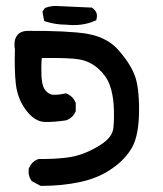

<svg xmlns="http://www.w3.org/2000/svg" viewBox="-20 -483 540 635"><path d="M112.8 130.9 87.4 117.2 85 115.7 84 114.3Q71.8 97.2 75.2 74.7L75.7 73.7L76.2 72.3Q84.5 52.2 104.5 43.9L106.4 43H108.4Q121.6 43 133.8 42.7Q146 42.5 157.2 42Q168.5 41.5 178.5 40.5Q188.5 39.6 197.5 38.6Q206.5 37.6 214.4 36.1Q222.2 34.7 229 33.2Q270.5 22.9 312.5 -3.9Q352.1 -29.3 355 -60.1Q358.4 -94.7 356 -134.8Q353.5 -173.8 342.3 -203.6Q331.5 -232.4 304.7 -256.3Q277.8 -279.8 244.4 -286.1Q210.9 -292.5 118.2 -291Q115.7 -263.2 117.2 -230.5Q117.7 -221.2 118.9 -213.6Q120.1 -206.1 122.1 -200Q124 -193.8 126.5 -189.5Q128.9 -185.1 131.8 -182.1Q144.5 -168.9 158.7 -169.4Q165 -169.4 170.9 -169.9Q176.8 -170.4 182.9 -171.4Q189 -172.4 195.3 -173.8L198.2 -174.3L201.2 -172.9Q221.2 -164.6 229.5 -144.5L230.5 -142.6V-140.6V-117.2V-115.2L229.5 -113.3Q221.2 -94.2 201.2 -85.9L199.7 -85.4L198.7 -85Q159.7 -79.1 129.4 -79.6Q94.7 -80.1 65.4 -119.6Q37.6 -157.2 32.2 -206.5Q27.3 -252.9 29.3 -319.8Q28.8 -323.7 28.3 -327.4Q27.8 -331.1 27.8 -334.5Q27.3 -355.5 38.3 -367.9Q49.3 -380.4 70.3 -380.9Q137.2 -381.3 186.3 -378.9Q235.4 -376.5 267.1 -371.6Q289.1 -367.7 307.9 -360.6Q326.7 -353.5 342.8 -342.8Q358.9 -332 371.6 -317.4Q377.9 -310.5 383.3 -303.7Q388.7 -296.9 393.8 -290Q398.9 -283.2 403.3 -276.4Q407.7 -269.5 411.6 -262.9Q415.5 -256.3 418.7 -249.5Q421.9 -242.7 424.8 -235.8Q440.4 -196.3 439.9 -117.2Q439.5 -37.6 417.5 3.4Q406.2 23.4 389.4 41.5Q372.6 59.6 350.1 74.7Q305.7 106 244.6 119.1Q184.6 131.8 117.2 131.8H114.7ZM198.7 -401.4Q164.1 -401.4 131.8 -411.6L126 -413.6L125 -418.9L121.1 -440.4L120.6 -444.3L122.6 -447.8L126.5 -453.6L128.4 -456.1L131.3 -457.5Q150.9 -464.8 172.4 -462.9L280.8 -458H283.7L286.1 -456.1Q305.2 -442.4 299.3 -420.4L298.3 -416L293.9 -414.1Q251 -395.5 198.7 -401.4Z"/></svg>

Font: NaikaiFont
Style: Bold
Weight: 700
Version: Version 1.89